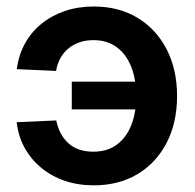

<svg xmlns="http://www.w3.org/2000/svg" viewBox="-20 -553 593 585"><path d="M265.6 11.7Q217.3 11.7 176.5 -2.4Q135.7 -16.6 104.7 -42.5Q73.7 -68.4 54.7 -103.3Q35.6 -138.2 30.8 -180.7L151.4 -186Q155.8 -164.6 165 -147Q174.3 -129.4 188.2 -116.7Q202.1 -104 221.2 -97.4Q240.2 -90.8 264.6 -90.8Q306.6 -90.8 335.7 -112.1Q364.7 -133.3 379.9 -171.4Q395 -209.5 395 -260.3Q395 -311 379.9 -349.4Q364.7 -387.7 335.7 -409.2Q306.6 -430.7 264.6 -430.7Q240.7 -430.7 221.4 -423.8Q202.1 -417 187.5 -404.5Q172.9 -392.1 163.6 -375Q154.3 -357.9 150.9 -336.9L31.2 -342.3Q36.6 -384.8 55.7 -419.7Q74.7 -454.6 105.7 -480Q136.7 -505.4 177.2 -519.3Q217.8 -533.2 265.6 -533.2Q342.3 -533.2 399.4 -498.5Q456.5 -463.9 488 -402.3Q519.5 -340.8 519.5 -260.3Q519.5 -179.7 488 -118.4Q456.5 -57.1 399.4 -22.7Q342.3 11.7 265.6 11.7ZM410.2 -219.7H198.7V-304.2H410.2Z"/></svg>

Font: Inter 28pt SemiBold
Style: Regular
Weight: 600
Designer: Rasmus Andersson
Foundry: rsms
Version: Version 4.001;git-66647c0bb